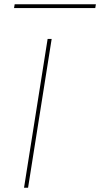

<svg xmlns="http://www.w3.org/2000/svg" viewBox="-20 -883 471 903"><path d="M93 0 204 -700H223L112 0ZM46 -845 49 -863H431L428 -845Z"/></svg>

Font: Georama ExtraExtended Thin
Style: Italic
Weight: 100
Width: 8
Italic angle: -9°
Designer: Jean-Baptiste Levee
Foundry: Production Type
Version: Version 1.000